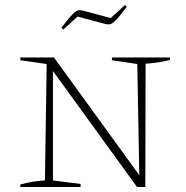

<svg xmlns="http://www.w3.org/2000/svg" viewBox="-20 -745 743 765"><path d="M426 -516H657V-506Q629 -499 607 -496Q585 -493 560 -491L559 0H526L191 -462V-26L301 -12V0H61V-10Q87 -17 111.5 -21Q136 -25 159 -26L166 -490L61 -505V-516H195L535 -47L527 -490L426 -505ZM232 -627 225 -635Q254 -673 269 -688Q284 -703 293 -704Q302 -705 313 -702L421 -673L478 -725L485 -718Q457 -680 441.5 -664.5Q426 -649 417 -648Q408 -647 397 -650L289 -679Z"/></svg>

Font: Piazzolla SC Thin
Style: Regular
Weight: 100
Designer: Juan Pablo del Peral
Foundry: Huerta Tipografica
Version: Version 1.330